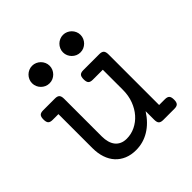

<svg xmlns="http://www.w3.org/2000/svg" viewBox="-172 -789 944 944"><g transform="rotate(-45 300.0 -317.5)"><path d="M527.8 -66.4Q544.4 -66.4 551.5 -59.1Q558.6 -51.8 558.6 -33.2Q558.6 -14.6 551.5 -7.3Q544.4 0 527.8 0H450.2Q433.6 0 426.5 -7.1Q419.4 -14.2 419.4 -32.7V-91.8Q387.2 -41.5 344.2 -15.4Q301.3 10.7 251 10.7Q217.3 10.7 190.4 -0.5Q163.6 -11.7 144.8 -32.2Q126 -52.7 116 -82.3Q106 -111.8 106 -148.4V-384.8H65.9Q49.3 -384.8 42.2 -392.1Q35.2 -399.4 35.2 -418Q35.2 -436.5 42.2 -443.8Q49.3 -451.2 65.9 -451.2H148.4Q165 -451.2 172.1 -443.8Q179.2 -436.5 179.2 -418V-155.8Q179.2 -134.8 184.1 -117.4Q189 -100.1 198.7 -87.6Q208.5 -75.2 223.4 -68.4Q238.3 -61.5 258.3 -61.5Q289.6 -61.5 317.9 -75.2Q346.2 -88.9 367.7 -113.3Q389.2 -137.7 401.9 -171.4Q414.6 -205.1 414.6 -245.1V-384.8H345.2Q328.6 -384.8 321.5 -392.1Q314.5 -399.4 314.5 -418Q314.5 -436.5 321.5 -443.8Q328.6 -451.2 345.2 -451.2H457Q473.6 -451.2 480.7 -443.8Q487.8 -436.5 487.8 -418V-66.4ZM121.6 -583.5Q121.6 -596.2 126.5 -607.2Q131.3 -618.2 139.6 -626.5Q147.9 -634.8 158.9 -639.6Q169.9 -644.5 182.6 -644.5Q195.3 -644.5 206.3 -639.6Q217.3 -634.8 225.6 -626.5Q233.9 -618.2 238.8 -607.2Q243.7 -596.2 243.7 -583.5Q243.7 -570.8 238.8 -559.8Q233.9 -548.8 225.6 -540.5Q217.3 -532.2 206.3 -527.3Q195.3 -522.5 182.6 -522.5Q169.9 -522.5 158.9 -527.3Q147.9 -532.2 139.6 -540.5Q131.3 -548.8 126.5 -559.8Q121.6 -570.8 121.6 -583.5ZM336.4 -583.5Q336.4 -596.2 341.3 -607.2Q346.2 -618.2 354.5 -626.5Q362.8 -634.8 373.8 -639.6Q384.8 -644.5 397.5 -644.5Q410.2 -644.5 421.1 -639.6Q432.1 -634.8 440.4 -626.5Q448.7 -618.2 453.6 -607.2Q458.5 -596.2 458.5 -583.5Q458.5 -570.8 453.6 -559.8Q448.7 -548.8 440.4 -540.5Q432.1 -532.2 421.1 -527.3Q410.2 -522.5 397.5 -522.5Q384.8 -522.5 373.8 -527.3Q362.8 -532.2 354.5 -540.5Q346.2 -548.8 341.3 -559.8Q336.4 -570.8 336.4 -583.5Z"/></g></svg>

Font: Courier Prime
Style: Regular
Weight: 400
Designer: Alan Dague-Greene
Foundry: Quote-Unquote Apps
Version: Version 1.203